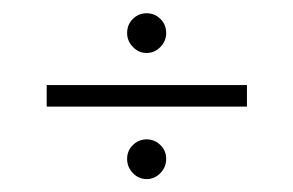

<svg xmlns="http://www.w3.org/2000/svg" viewBox="-20 -419 442 290"><path d="M201.5 -148.5Q189.5 -148.5 180.8 -157.5Q172 -166.5 172 -179Q172 -191.5 180.8 -200Q189.5 -208.5 201.5 -208.5Q213.5 -208.5 222.2 -200Q231 -191.5 231 -179Q231 -166.5 222.2 -157.5Q213.5 -148.5 201.5 -148.5ZM201.5 -339Q189.5 -339 180.8 -348Q172 -357 172 -369Q172 -382 180.8 -390.5Q189.5 -399 201.5 -399Q213.5 -399 222.2 -390.5Q231 -382 231 -369Q231 -357 222.2 -348Q213.5 -339 201.5 -339ZM50.5 -258V-290.5H353V-258Z"/></svg>

Font: Imbue Thin 10pt Light
Style: Regular
Weight: 300
Version: Version 1.102